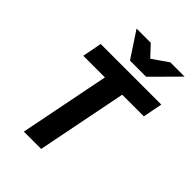

<svg xmlns="http://www.w3.org/2000/svg" viewBox="-245 -965 1076 1076"><g transform="rotate(45 293.0 -427.5)"><path d="M148.6 0 255 -536.2H83.5L106 -651.8H586.1L563.6 -536.2H392.1L285.7 0ZM287.7 -702.1 187 -855.1H299.4L359.1 -791.4H363.1L454.6 -855.1H567.7L415.9 -702.1Z"/></g></svg>

Font: Source Sans 3 VF
Style: Italic
Weight: 200
Italic angle: -11°
Designer: Paul D. Hunt
Foundry: Adobe Systems Incorporated
Version: Version 3.042;hotconv 1.0.118;makeotfexe 2.5.65603